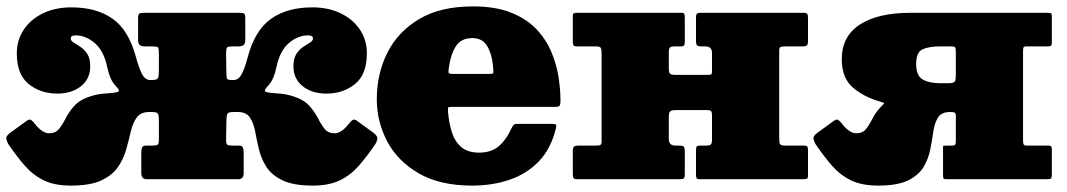

<svg xmlns="http://www.w3.org/2000/svg" viewBox="-30 -560 3335 600"><path d="M1142.5 -109Q1117 -71.5 1091.5 -42.2Q1066 -13 1032.2 3.5Q998.5 20 947.5 20Q887 20 852.8 3.5Q818.5 -13 802 -39.2Q785.5 -65.5 778.8 -95Q772 -124.5 767 -150.8Q762 -177 750.5 -193.5Q739 -210 712.5 -210H700.5Q684 -210 681 -205.2Q678 -200.5 677.5 -184L676.5 -122Q676.5 -110.5 680.5 -107.8Q684.5 -105 696.5 -105H716Q726.5 -105 729 -99Q731.5 -93 731.5 -82V-19.5Q731.5 0 715 0H428Q411.5 0 411.5 -19.5V-82Q411.5 -93 414 -99Q416.5 -105 427 -105H446.5Q458.5 -105 462.5 -107.8Q466.5 -110.5 466.5 -122V-184Q466.5 -200.5 463.2 -205.2Q460 -210 443.5 -210H436.5Q410 -210 397.8 -193.5Q385.5 -177 379.2 -150.8Q373 -124.5 365 -95Q357 -65.5 339.5 -39.2Q322 -13 287.2 3.5Q252.5 20 191.5 20Q140.5 20 106.8 3.5Q73 -13 47.5 -42.2Q22 -71.5 -3.5 -109Q-7 -114.5 -10 -124.5Q-13 -134.5 2.5 -145.5L53.5 -182.5Q62 -188.5 67.2 -185Q72.5 -181.5 77 -175.5Q90 -158.5 101.5 -151Q113 -143.5 123 -143.5Q143.5 -143.5 154.5 -157.2Q165.5 -171 175.5 -190.8Q185.5 -210.5 202.5 -229.5Q219.5 -248.5 252.5 -259Q275.5 -266.5 299.2 -267.8Q323 -269 335.2 -271.8Q347.5 -274.5 336 -286.5Q322 -301 315.5 -316.2Q309 -331.5 305 -351Q294 -402 265.8 -425.8Q237.5 -449.5 206.5 -449.5Q191 -449.5 191 -440Q191 -432.5 200.2 -427Q209.5 -421.5 221.5 -413.5Q233.5 -405.5 242.8 -391.5Q252 -377.5 252 -353Q252 -313.5 223 -290.5Q194 -267.5 149 -267.5Q96.5 -267.5 59.5 -297.5Q22.5 -327.5 22.5 -393.5Q22.5 -434.5 44 -467Q65.5 -499.5 104 -518.2Q142.5 -537 193 -537Q272 -537 322.2 -501.2Q372.5 -465.5 395 -381Q403.5 -349.5 413.2 -329.8Q423 -310 439 -310H445.5Q461.5 -310 464 -316.8Q466.5 -323.5 466.5 -339V-391.5Q466.5 -409 463.5 -412Q460.5 -415 443 -415H422.5Q413 -415 407.2 -419Q401.5 -423 401.5 -436V-503Q401.5 -514.5 405 -517.2Q408.5 -520 419.5 -520H718.5Q730 -520 733.2 -517.2Q736.5 -514.5 736.5 -503V-436Q736.5 -423 730.8 -419Q725 -415 715.5 -415H701Q683.5 -415 680 -412Q676.5 -409 676.5 -391L677.5 -329Q678 -319.5 679 -314.8Q680 -310 696 -310H700Q716 -310 726 -329.8Q736 -349.5 744 -381Q766.5 -465.5 817 -501.2Q867.5 -537 946 -537Q996.5 -537 1035 -518.2Q1073.5 -499.5 1095 -467Q1116.5 -434.5 1116.5 -393.5Q1116.5 -327.5 1079.5 -297.5Q1042.5 -267.5 990 -267.5Q945 -267.5 916 -290.5Q887 -313.5 887 -353Q887 -377.5 896.2 -391.5Q905.5 -405.5 917.5 -413.5Q929.5 -421.5 938.8 -427Q948 -432.5 948 -440Q948 -449.5 932.5 -449.5Q901.5 -449.5 873.2 -425.8Q845 -402 834 -351Q830 -331.5 823.5 -316.2Q817 -301 803 -286.5Q792 -274.5 804 -271.8Q816 -269 839.8 -267.8Q863.5 -266.5 886.5 -259Q919.5 -248.5 936.5 -229.5Q953.5 -210.5 963.5 -190.8Q973.5 -171 984.5 -157.2Q995.5 -143.5 1016 -143.5Q1026 -143.5 1037.5 -151Q1049 -158.5 1062 -175.5Q1066.5 -181.5 1072 -185Q1077.5 -188.5 1085.5 -182.5L1136.5 -145.5Q1151.5 -134.5 1149 -124.5Q1146.5 -114.5 1142.5 -109Z M1147.5 -250Q1147.5 -330 1180.8 -395.8Q1214 -461.5 1280.5 -500.8Q1347 -540 1447.5 -540Q1519.5 -540 1568.5 -520Q1617.5 -500 1647.8 -467.2Q1678 -434.5 1694 -395.2Q1710 -356 1715.8 -316.8Q1721.5 -277.5 1721.5 -245Q1721.5 -233.5 1718.8 -229.8Q1716 -226 1704.5 -226H1381.5Q1371 -226 1370.2 -223.2Q1369.5 -220.5 1370 -211Q1373 -175.5 1382.2 -146.5Q1391.5 -117.5 1411.8 -100.2Q1432 -83 1467.5 -83Q1504.5 -83 1528 -102.5Q1551.5 -122 1569.5 -161Q1572 -166.5 1575.2 -169.8Q1578.5 -173 1587.5 -173H1693.5Q1704 -173 1706.8 -170.8Q1709.5 -168.5 1707.5 -160Q1692.5 -96.5 1654.8 -56.8Q1617 -17 1563 1.5Q1509 20 1445.5 20Q1345 20 1278.8 -18.2Q1212.5 -56.5 1180 -118.2Q1147.5 -180 1147.5 -250ZM1385.5 -329H1498.5Q1509 -329 1510.8 -330.8Q1512.5 -332.5 1511.5 -342.5Q1509.5 -384 1494.5 -412.5Q1479.5 -441 1446.5 -441Q1410.5 -441 1394.2 -415Q1378 -389 1372.5 -347.5Q1371 -336.5 1371.8 -332.8Q1372.5 -329 1385.5 -329Z M2405 -127.5Q2405 -114.5 2407.5 -109.8Q2410 -105 2423 -105H2482Q2490.5 -105 2492.8 -101.8Q2495 -98.5 2495 -90V-11Q2495 -3 2491.5 -1.5Q2488 0 2479.5 0H2156Q2148 0 2146.5 -3.8Q2145 -7.5 2145 -15.5V-90.5Q2145 -99 2147.2 -102Q2149.5 -105 2157.5 -105H2175Q2187 -105 2191 -108.2Q2195 -111.5 2195 -124.5V-200.5Q2195 -209.5 2192.2 -212.8Q2189.5 -216 2179.5 -216H2084.5Q2069.5 -216 2064.8 -212.5Q2060 -209 2060 -193V-125.5Q2060 -105 2081 -105H2092.5Q2102.5 -105 2106.2 -102Q2110 -99 2110 -88V-15Q2110 -6 2107.2 -3Q2104.5 0 2096 0H1774Q1765 0 1762.5 -3.2Q1760 -6.5 1760 -16V-89Q1760 -99.5 1764.2 -102.2Q1768.5 -105 1778 -105H1833Q1843 -105 1846.5 -107.2Q1850 -109.5 1850 -119V-392.5Q1850 -405.5 1847.5 -410.2Q1845 -415 1832 -415H1773Q1765 -415 1762.5 -418.2Q1760 -421.5 1760 -430V-509Q1760 -517.5 1763.8 -518.8Q1767.5 -520 1775.5 -520H2099Q2107 -520 2108.5 -516.5Q2110 -513 2110 -504.5V-429.5Q2110 -421.5 2107.8 -418.2Q2105.5 -415 2097.5 -415H2080Q2068 -415 2064 -411.8Q2060 -408.5 2060 -395.5V-347.5Q2060 -335 2063.2 -330.5Q2066.5 -326 2080 -326H2180Q2191.5 -326 2193.2 -328Q2195 -330 2195 -341V-394.5Q2195 -415 2174 -415H2162.5Q2152.5 -415 2148.8 -418Q2145 -421 2145 -432V-505Q2145 -514 2147.8 -517Q2150.5 -520 2159 -520H2481Q2490 -520 2492.5 -516.8Q2495 -513.5 2495 -504V-431Q2495 -420.5 2491 -417.8Q2487 -415 2477 -415H2422Q2412.5 -415 2408.8 -412.8Q2405 -410.5 2405 -401Z M2519 -109Q2515.5 -114.5 2512.5 -124.5Q2509.5 -134.5 2525 -145.5L2576 -182.5Q2584.5 -188.5 2589.8 -185Q2595 -181.5 2599.5 -175.5Q2612.5 -158.5 2624 -151Q2635.5 -143.5 2645.5 -143.5Q2666 -143.5 2676.5 -157Q2687 -170.5 2696.8 -189.8Q2706.5 -209 2723.5 -227Q2732 -235.5 2732.8 -237.2Q2733.5 -239 2719 -243Q2670.5 -256.5 2635.5 -286.2Q2600.5 -316 2600.5 -375Q2600.5 -446.5 2657 -483.2Q2713.5 -520 2815.5 -520H3245.5Q3253.5 -520 3255.2 -517.8Q3257 -515.5 3257 -507V-426Q3257 -418.5 3253.5 -416.8Q3250 -415 3243 -415H3178Q3170 -415 3168.5 -412Q3167 -409 3167 -401.5V-122Q3167 -112.5 3168.8 -108.8Q3170.5 -105 3180 -105H3244.5Q3252 -105 3254.5 -103.2Q3257 -101.5 3257 -93V-12Q3257 -4 3254 -2Q3251 0 3243.5 0H2930Q2920 0 2918.5 -2Q2917 -4 2917 -15V-90.5Q2917 -101 2917 -103Q2917 -105 2927.5 -105H2944.5Q2953 -105 2955 -108.2Q2957 -111.5 2957 -120V-197.5Q2957 -206.5 2953.2 -208.2Q2949.5 -210 2940 -210H2939Q2912.5 -210 2901.8 -193.5Q2891 -177 2887 -150.8Q2883 -124.5 2877.5 -95Q2872 -65.5 2856.8 -39.2Q2841.5 -13 2808.2 3.5Q2775 20 2714 20Q2663 20 2629.2 3.5Q2595.5 -13 2570 -42.2Q2544.5 -71.5 2519 -109ZM2932.5 -300Q2950 -300 2953.5 -305Q2957 -310 2957 -328V-397Q2957 -409 2954.8 -412Q2952.5 -415 2940.5 -415H2908Q2873.5 -415 2853.2 -406Q2833 -397 2833 -360Q2833 -323.5 2853.2 -311.8Q2873.5 -300 2908 -300Z"/></svg>

Font: Besley* Fatface
Style: Regular
Weight: 900
Designer: Owen Earl
Foundry: indestructible type*
Version: Version 3.000; ttfautohint (v1.8.3)